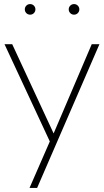

<svg xmlns="http://www.w3.org/2000/svg" viewBox="-20 -681 507 937"><path d="M223.1 9.3 2 -465.3H39.6L241.7 -29.8L427.7 -465.3H465.3L161.1 236.3H124ZM359.6 -616.9Q352.1 -609.4 341.3 -609.4Q330.6 -609.4 323 -616.9Q315.4 -624.5 315.4 -635.3Q315.4 -646 323 -653.6Q330.6 -661.1 341.3 -661.1Q352.1 -661.1 359.6 -653.6Q367.2 -646 367.2 -635.3Q367.2 -624.5 359.6 -616.9ZM145.3 -616.9Q137.7 -609.4 127 -609.4Q116.2 -609.4 108.6 -616.9Q101.1 -624.5 101.1 -635.3Q101.1 -646 108.6 -653.6Q116.2 -661.1 127 -661.1Q137.7 -661.1 145.3 -653.6Q152.8 -646 152.8 -635.3Q152.8 -624.5 145.3 -616.9Z"/></svg>

Font: Spartan MB ExtLt
Style: Regular
Weight: 200
Designer: Matt Bailey, Mirko Velimirovic
Foundry: Matt Bailey
Version: Version 1.005